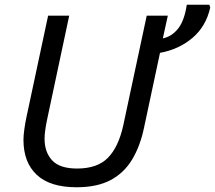

<svg xmlns="http://www.w3.org/2000/svg" viewBox="-20 -780 907 810"><path d="M303 10Q191 10 135 -42.5Q79 -95 79 -190Q79 -208 82.5 -233.5Q86 -259 91 -283L183 -714H272L179 -277Q168 -225 168 -195Q168 -138 200 -103.5Q232 -69 305 -69Q391 -69 435.5 -114.5Q480 -160 500 -251L599 -714H688L667 -618Q705 -626 731.5 -659.5Q758 -693 768 -760H863L867 -749Q850 -670 793 -621Q736 -572 655 -557L588 -243Q572 -165 538 -108Q504 -51 447 -20.5Q390 10 303 10Z"/></svg>

Font: Noto IKEA Latin
Style: Italic
Weight: 400
Italic angle: -12°
Designer: Monotype Design Team
Foundry: Monotype Imaging Inc.
Version: Version 1.0